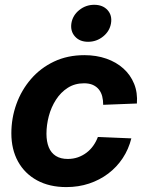

<svg xmlns="http://www.w3.org/2000/svg" viewBox="-20 -761 602 793"><path d="M253.9 11.7Q184.1 11.7 133.1 -16.1Q82 -43.9 54.4 -94Q26.9 -144 26.9 -210.4Q26.9 -272.9 47.6 -330.8Q68.4 -388.7 107.7 -434.3Q147 -480 202.9 -506.6Q258.8 -533.2 328.6 -533.2Q377.9 -533.2 419.2 -518.8Q460.4 -504.4 489.7 -478Q519 -451.7 533.9 -415Q548.8 -378.4 545.4 -333.5L406.2 -328.1Q406.2 -347.2 402.1 -363.3Q397.9 -379.4 388.4 -391.4Q378.9 -403.3 363.8 -410.2Q348.6 -417 327.1 -417Q289.1 -417 260 -398.4Q231 -379.9 211.2 -349.1Q191.4 -318.4 181.6 -281.5Q171.9 -244.6 171.9 -208.5Q171.9 -176.3 181.4 -152.8Q190.9 -129.4 210.7 -116.9Q230.5 -104.5 259.8 -104.5Q282.2 -104.5 301.8 -111.3Q321.3 -118.2 337.4 -130.4Q353.5 -142.6 365.2 -159.2Q377 -175.8 384.3 -195.3L522.5 -189.5Q511.2 -144.5 486.8 -107.7Q462.4 -70.8 427.2 -44.2Q392.1 -17.6 348.1 -2.9Q304.2 11.7 253.9 11.7ZM343.8 -588.4Q309.1 -588.4 289.6 -610.4Q270 -632.3 274.9 -665Q280.3 -697.8 307.4 -719.5Q334.5 -741.2 369.1 -741.2Q404.3 -741.2 424.1 -719.5Q443.8 -697.8 438.5 -665Q433.1 -632.3 406 -610.4Q378.9 -588.4 343.8 -588.4Z"/></svg>

Font: Inter 28pt
Style: Bold Italic
Weight: 700
Italic angle: -9.3988°
Designer: Rasmus Andersson
Foundry: rsms
Version: Version 4.001;git-66647c0bb